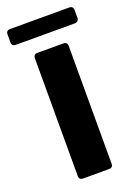

<svg xmlns="http://www.w3.org/2000/svg" viewBox="-152 -754 573 810"><g transform="rotate(-20 134.5 -349.0)"><path d="M76 0Q58 0 58 -18V-546Q58 -564 76 -564H192Q210 -564 210 -546V-18Q210 0 192 0ZM2 -627Q-16 -627 -16 -645V-680Q-16 -698 2 -698H267Q285 -698 285 -680V-645Q285 -637 280 -632Q275 -627 267 -627Z"/></g></svg>

Font: Open Sauce Two ExtraBold
Style: Regular
Weight: 800
Designer: Alfredo Marco Pradil
Foundry: Creative Sauce Fz LLC
Version: Version 1.477